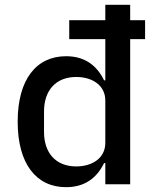

<svg xmlns="http://www.w3.org/2000/svg" viewBox="-20 -760 640 792"><path d="M414.4 0H517V-598.7H578.5V-676.8H517V-740.1H414.4V-676.8H265.6V-598.7H414.4V-428.6H409.4C378.9 -491.5 328.1 -528.1 252.5 -528.1C130.3 -528.1 52.9 -432.9 52.9 -258.2C52.9 -83.1 130.3 12.1 252.5 12.1C328.1 12.1 378.9 -24.5 409.4 -87.4H414.4ZM161.6 -215.6V-300.4C161.6 -386.7 210.2 -442.5 294.4 -442.5C359 -442.5 414.4 -409.4 414.4 -345.2V-170.8C414.4 -106.5 359 -73.5 294.4 -73.5C210.2 -73.5 161.6 -129.3 161.6 -215.6Z"/></svg>

Font: Margiela Mono Medium
Style: Regular
Weight: 500
Designer: Mike Abbink, Paul van der Laan, Pieter van Rosmalen
Foundry: Bold Monday
Version: Version 2.003 2021